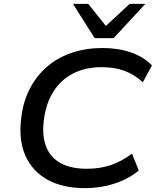

<svg xmlns="http://www.w3.org/2000/svg" viewBox="-20 -962 809 992"><path d="M420 10Q303 10 224.5 -34Q146 -78 110.5 -159.5Q75 -241 90 -355Q100 -439 135 -505.5Q170 -572 224.5 -618.5Q279 -665 351.5 -689.5Q424 -714 509 -714Q591 -714 657 -691Q723 -668 765 -624L718 -537Q673 -578 622 -596.5Q571 -615 505 -615Q422 -615 359 -583Q296 -551 257 -490.5Q218 -430 207 -345Q196 -261 218.5 -204Q241 -147 294.5 -118.5Q348 -90 429 -90Q494 -90 549.5 -108Q605 -126 662 -168L697 -81Q661 -51 617 -31Q573 -11 522.5 -0.5Q472 10 420 10ZM469 -765 357 -942H436L527 -828L650 -942H731L567 -765Z"/></svg>

Font: Nunito Sans 10pt SemiExpanded SemiBold
Style: Italic
Weight: 600
Width: 6
Italic angle: -9°
Designer: Vernon Adams
Foundry: Vernon Adams
Version: Version 3.101;gftools[0.9.27]